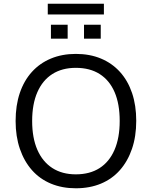

<svg xmlns="http://www.w3.org/2000/svg" viewBox="-20 -1004 817 1033"><path d="M388 9Q314 9 254 -16Q194 -41 152 -88.5Q110 -136 87 -203Q64 -270 64 -353Q64 -437 86.5 -503.5Q109 -570 151.5 -617Q194 -664 254 -689Q314 -714 388 -714Q463 -714 523 -689Q583 -664 625.5 -617Q668 -570 690.5 -503.5Q713 -437 713 -354Q713 -270 690 -203Q667 -136 625 -88.5Q583 -41 523 -16Q463 9 388 9ZM388 -66Q463 -66 515.5 -99.5Q568 -133 596 -197.5Q624 -262 624 -353Q624 -445 596.5 -508.5Q569 -572 516.5 -605.5Q464 -639 388 -639Q314 -639 261.5 -605.5Q209 -572 181 -508Q153 -444 153 -353Q153 -262 181 -198Q209 -134 261.5 -100Q314 -66 388 -66ZM237 -926V-984H539V-926ZM254 -796V-871H344V-796ZM432 -796V-871H522V-796Z"/></svg>

Font: Nunito Sans 11pt
Style: Regular
Weight: 400
Version: Version 3.101;gftools[0.9.27]